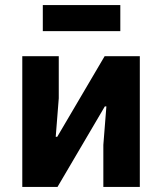

<svg xmlns="http://www.w3.org/2000/svg" viewBox="-20 -738 640 758"><path d="M68 0V-516H212V-350L200 -198H206L236 -249L393 -516H532V0H388V-166L400 -318H394L391 -313L207 0ZM149 -718H455V-615H149Z"/></svg>

Font: Lilex Nerd Font
Style: Bold
Weight: 700
Designer: Mike Abbink, Paul van der Laan, Pieter van Rosmalen, Mikhael Khrustik
Foundry: Mikhael Khrustik
Version: Version 2.400; ttfautohint (v1.8.4.7-5d5b);Nerd Fonts 3.3.0